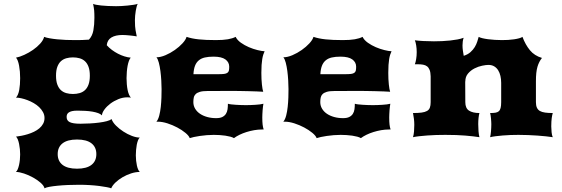

<svg xmlns="http://www.w3.org/2000/svg" viewBox="-20 -721 2955 1009"><path d="M64 -2.9Q77.1 -4.4 93.3 -7.6Q109.4 -10.7 126.2 -15.9Q143.1 -21 158.7 -28.6Q174.3 -36.1 186.8 -46.6Q199.2 -57.1 206.5 -70.6Q213.9 -84 213.9 -101.1Q213.9 -117.2 206.1 -131.6Q198.2 -146 185.8 -158Q173.3 -169.9 157.2 -179.2Q141.1 -188.5 124.3 -194.8Q107.4 -201.2 91.8 -204.6Q76.2 -208 64 -208Q69.8 -213.9 74.2 -224.4Q78.6 -234.9 81.1 -248.3Q83.5 -261.7 84.7 -277.6Q85.9 -293.5 85.9 -310.1Q85.9 -327.6 84.5 -344.5Q83 -361.3 80.3 -376Q77.6 -390.6 73.5 -401.6Q69.3 -412.6 64 -418Q84 -421.9 107.9 -432.9Q131.8 -443.8 153.6 -459Q175.3 -474.1 191.4 -491.9Q207.5 -509.8 211.9 -527.3Q222.7 -522.9 240.5 -519.8Q258.3 -516.6 280.3 -514.4Q302.2 -512.2 326.4 -511.2Q350.6 -510.3 374.5 -510.3Q393.1 -510.3 411.6 -510.7Q430.2 -511.2 447.3 -512.7Q465.3 -531.7 470.7 -561.5Q476.1 -591.3 476.1 -627.9Q476.1 -639.2 475.8 -648.2Q475.6 -657.2 474.9 -665.5Q474.1 -673.8 472.7 -682.1Q471.2 -690.4 469.2 -700.7Q473.6 -698.2 484.9 -696Q496.1 -693.8 512.2 -692.1Q528.3 -690.4 548.1 -689.5Q567.9 -688.5 589.8 -688.5Q601.1 -688.5 616.9 -689.2Q632.8 -689.9 649.4 -691.7Q666 -693.4 680.7 -695.6Q695.3 -697.8 703.6 -700.7Q700.7 -695.3 698 -685.5Q695.3 -675.8 693.4 -663.8Q691.4 -651.9 690.2 -638.9Q689 -626 689 -615.2Q689 -596.2 689.9 -583.7Q690.9 -571.3 692.4 -562Q693.8 -552.7 695.6 -545.4Q697.3 -538.1 698.7 -529.8Q691.4 -531.2 681.2 -532.5Q670.9 -533.7 660.2 -534.9Q649.4 -536.1 639.4 -536.6Q629.4 -537.1 623 -537.1Q587.4 -537.1 565.7 -524.2Q543.9 -511.2 541 -483.4Q552.7 -470.2 568.1 -458.7Q583.5 -447.3 600.1 -438.7Q616.7 -430.2 633.8 -424.8Q650.9 -419.4 667 -418Q661.6 -412.1 657.5 -400.9Q653.3 -389.6 650.6 -375.2Q647.9 -360.8 646.5 -344Q645 -327.1 645 -310.1Q645 -293.5 646.5 -277.6Q647.9 -261.7 650.6 -248.3Q653.3 -234.9 657.7 -224.4Q662.1 -213.9 668 -208Q663.6 -209 658.2 -209.2Q652.8 -209.5 648.4 -209.5Q625.5 -209.5 602.1 -200Q578.6 -190.4 559.8 -176.3Q541 -162.1 528.8 -145.5Q516.6 -128.9 515.6 -114.7Q509.3 -121.6 496.1 -126.5Q482.9 -131.3 465.8 -134.3Q448.7 -137.2 428.5 -138.4Q408.2 -139.6 387.7 -139.6Q369.6 -139.6 358.4 -137Q347.2 -134.3 340.8 -129.6Q334.5 -125 332.3 -119.1Q330.1 -113.3 330.1 -106.9Q330.1 -97.7 333.7 -90.8Q337.4 -84 345.7 -79.6Q354 -75.2 368.2 -73Q382.3 -70.8 403.3 -70.8Q426.8 -70.8 452.4 -72.3Q478 -73.7 500.7 -76.7Q523.4 -79.6 541 -84.2Q558.6 -88.9 566.4 -95.2Q572.3 -78.1 589.4 -61Q606.4 -43.9 628.2 -29.8Q649.9 -15.6 673.1 -6.8Q696.3 2 714.4 2Q709 6.8 705.1 16.8Q701.2 26.9 698.7 39.8Q696.3 52.7 695.1 67.1Q693.8 81.5 693.8 95.2Q693.8 109.4 695.3 123.3Q696.8 137.2 699.5 149.2Q702.1 161.1 706.1 169.9Q710 178.7 714.8 182.6Q692.9 182.6 669.2 190.2Q645.5 197.8 624.3 210.2Q603 222.7 586.9 238Q570.8 253.4 564.5 268.6Q557.6 265.6 541 262.5Q524.4 259.3 501.5 256.3Q478.5 253.4 451.4 251.7Q424.3 250 396.5 250Q367.2 250 337.9 251.2Q308.6 252.4 283.4 254.9Q258.3 257.3 239.7 260.7Q221.2 264.2 213.9 268.6Q210.9 254.9 193.8 239.7Q176.8 224.6 153.8 211.9Q130.9 199.2 106.2 190.9Q81.5 182.6 63.5 182.6Q68.8 178.7 73 168.9Q77.1 159.2 80.1 146Q83 132.8 84.5 118.2Q85.9 103.5 85.9 90.3Q85.9 77.6 84.5 63Q83 48.3 80.3 35.2Q77.6 22 73.5 11.7Q69.3 1.5 64 -2.9ZM274.4 -323.2Q274.4 -295.4 281.2 -276.9Q288.1 -258.3 300 -247.3Q312 -236.3 328.4 -231.7Q344.7 -227.1 363.3 -227.1Q381.8 -227.1 398.2 -231.7Q414.6 -236.3 426.5 -247.3Q438.5 -258.3 445.3 -276.9Q452.1 -295.4 452.1 -323.2Q452.1 -351.1 445.3 -369.6Q438.5 -388.2 426.5 -399.2Q414.6 -410.2 398.2 -414.8Q381.8 -419.4 363.3 -419.4Q344.7 -419.4 328.4 -414.8Q312 -410.2 300 -399.2Q288.1 -388.2 281.2 -369.6Q274.4 -351.1 274.4 -323.2ZM283.2 88.9Q283.2 125.5 308.8 145.5Q334.5 165.5 384.8 165.5Q435.1 165.5 460.7 145.5Q486.3 125.5 486.3 88.9Q486.3 52.2 460.7 32.2Q435.1 12.2 384.8 12.2Q334.5 12.2 308.8 32.2Q283.2 52.2 283.2 88.9Z M801.8 -81.1Q811.5 -92.8 816.9 -113.8Q822.3 -134.8 825 -159.4Q827.6 -184.1 828.4 -209Q829.1 -233.9 829.1 -252.9Q829.1 -272.9 827.6 -298.3Q826.2 -323.7 823 -347.9Q819.8 -372.1 814.7 -391.6Q809.6 -411.1 802.2 -419.9Q823.7 -419.9 849.6 -430.9Q875.5 -441.9 898.7 -458.3Q921.9 -474.6 939 -493.2Q956.1 -511.7 960.4 -527.3Q987.3 -518.1 1023.9 -514.2Q1060.5 -510.3 1114.7 -510.3Q1152.8 -510.3 1177.7 -514.6Q1202.6 -519 1218.3 -527.3Q1226.6 -510.3 1245.8 -496.6Q1265.1 -482.9 1287.8 -473.1Q1310.5 -463.4 1333.3 -457.8Q1356 -452.1 1370.6 -451.7Q1366.7 -443.4 1363.5 -433.6Q1360.4 -423.8 1358.2 -410.6Q1356 -397.5 1354.7 -379.6Q1353.5 -361.8 1353.5 -337.9Q1353.5 -321.3 1354.2 -305.7Q1355 -290 1356.4 -276.9Q1357.9 -263.7 1359.6 -253.7Q1361.3 -243.7 1363.3 -238.8Q1351.1 -239.7 1330.6 -240.5Q1310.1 -241.2 1285.6 -241.9Q1261.2 -242.7 1234.6 -242.9Q1208 -243.2 1184.1 -243.2Q1155.8 -243.2 1127.7 -242.9Q1099.6 -242.7 1069.8 -242.7Q1044.9 -242.7 1030.3 -238.3Q1015.6 -233.9 1008.1 -226.3Q1000.5 -218.8 998.3 -208Q996.1 -197.3 996.1 -184.6Q996.1 -165.5 1005.4 -149.9Q1014.6 -134.3 1030.8 -123.3Q1046.9 -112.3 1068.8 -106.2Q1090.8 -100.1 1115.7 -100.1Q1136.2 -100.1 1148.4 -106.2Q1160.6 -112.3 1167.2 -122.6Q1173.8 -132.8 1175.8 -146.5Q1177.7 -160.2 1177.7 -175.8Q1183.6 -173.8 1195.3 -172.4Q1207 -170.9 1220.7 -170.2Q1234.4 -169.4 1248.3 -168.9Q1262.2 -168.5 1272.5 -168.5Q1282.7 -168.5 1295.9 -168.9Q1309.1 -169.4 1322 -170.2Q1335 -170.9 1346.2 -172.4Q1357.4 -173.8 1364.3 -175.8Q1363.3 -170.4 1362.1 -161.4Q1360.8 -152.3 1360.1 -142.1Q1359.4 -131.8 1358.9 -121.6Q1358.4 -111.3 1358.4 -104.5Q1358.4 -80.6 1360.1 -66.2Q1361.8 -51.8 1365.7 -40.5H1356.9Q1336.9 -40.5 1315.9 -36.9Q1294.9 -33.2 1275.4 -27.1Q1255.9 -21 1238.8 -12.7Q1221.7 -4.4 1209.5 4.9Q1202.6 0.5 1190.7 -2.7Q1178.7 -5.9 1164.3 -8.1Q1149.9 -10.3 1134 -11.2Q1118.2 -12.2 1103.5 -12.2Q1085.9 -12.2 1066.9 -10.7Q1047.9 -9.3 1030.5 -6.6Q1013.2 -3.9 999 -1Q984.9 2 977.1 4.9Q972.7 -7.8 954.3 -22.9Q936 -38.1 911.6 -51Q887.2 -64 859.9 -72.8Q832.5 -81.5 810.1 -81.5Q807.6 -81.5 805.7 -81.3Q803.7 -81.1 801.8 -81.1ZM1126.5 -331.1Q1146 -331.1 1157.5 -332.5Q1168.9 -334 1175 -338.4Q1181.2 -342.8 1182.9 -350.3Q1184.6 -357.9 1184.6 -370.6Q1184.6 -394 1164.6 -408.7Q1144.5 -423.3 1102.1 -423.3Q1075.7 -423.3 1056.6 -418.9Q1037.6 -414.6 1024.7 -403.8Q1011.7 -393.1 1004.9 -375.5Q998 -357.9 996.6 -331.1Z M1468.8 -81.1Q1478.5 -92.8 1483.9 -113.8Q1489.3 -134.8 1491.9 -159.4Q1494.6 -184.1 1495.4 -209Q1496.1 -233.9 1496.1 -252.9Q1496.1 -272.9 1494.6 -298.3Q1493.2 -323.7 1490 -347.9Q1486.8 -372.1 1481.7 -391.6Q1476.6 -411.1 1469.2 -419.9Q1490.7 -419.9 1516.6 -430.9Q1542.5 -441.9 1565.7 -458.3Q1588.9 -474.6 1606 -493.2Q1623 -511.7 1627.4 -527.3Q1654.3 -518.1 1690.9 -514.2Q1727.5 -510.3 1781.7 -510.3Q1819.8 -510.3 1844.7 -514.6Q1869.6 -519 1885.3 -527.3Q1893.6 -510.3 1912.8 -496.6Q1932.1 -482.9 1954.8 -473.1Q1977.5 -463.4 2000.2 -457.8Q2022.9 -452.1 2037.6 -451.7Q2033.7 -443.4 2030.5 -433.6Q2027.3 -423.8 2025.1 -410.6Q2022.9 -397.5 2021.7 -379.6Q2020.5 -361.8 2020.5 -337.9Q2020.5 -321.3 2021.2 -305.7Q2022 -290 2023.4 -276.9Q2024.9 -263.7 2026.6 -253.7Q2028.3 -243.7 2030.3 -238.8Q2018.1 -239.7 1997.6 -240.5Q1977.1 -241.2 1952.6 -241.9Q1928.2 -242.7 1901.6 -242.9Q1875 -243.2 1851.1 -243.2Q1822.8 -243.2 1794.7 -242.9Q1766.6 -242.7 1736.8 -242.7Q1711.9 -242.7 1697.3 -238.3Q1682.6 -233.9 1675 -226.3Q1667.5 -218.8 1665.3 -208Q1663.1 -197.3 1663.1 -184.6Q1663.1 -165.5 1672.4 -149.9Q1681.6 -134.3 1697.8 -123.3Q1713.9 -112.3 1735.8 -106.2Q1757.8 -100.1 1782.7 -100.1Q1803.2 -100.1 1815.4 -106.2Q1827.6 -112.3 1834.2 -122.6Q1840.8 -132.8 1842.8 -146.5Q1844.7 -160.2 1844.7 -175.8Q1850.6 -173.8 1862.3 -172.4Q1874 -170.9 1887.7 -170.2Q1901.4 -169.4 1915.3 -168.9Q1929.2 -168.5 1939.5 -168.5Q1949.7 -168.5 1962.9 -168.9Q1976.1 -169.4 1989 -170.2Q2002 -170.9 2013.2 -172.4Q2024.4 -173.8 2031.2 -175.8Q2030.3 -170.4 2029.1 -161.4Q2027.8 -152.3 2027.1 -142.1Q2026.4 -131.8 2025.9 -121.6Q2025.4 -111.3 2025.4 -104.5Q2025.4 -80.6 2027.1 -66.2Q2028.8 -51.8 2032.7 -40.5H2023.9Q2003.9 -40.5 1982.9 -36.9Q1961.9 -33.2 1942.4 -27.1Q1922.9 -21 1905.8 -12.7Q1888.7 -4.4 1876.5 4.9Q1869.6 0.5 1857.7 -2.7Q1845.7 -5.9 1831.3 -8.1Q1816.9 -10.3 1801 -11.2Q1785.2 -12.2 1770.5 -12.2Q1752.9 -12.2 1733.9 -10.7Q1714.8 -9.3 1697.5 -6.6Q1680.2 -3.9 1666 -1Q1651.9 2 1644 4.9Q1639.6 -7.8 1621.3 -22.9Q1603 -38.1 1578.6 -51Q1554.2 -64 1526.9 -72.8Q1499.5 -81.5 1477.1 -81.5Q1474.6 -81.5 1472.7 -81.3Q1470.7 -81.1 1468.8 -81.1ZM1793.5 -331.1Q1813 -331.1 1824.5 -332.5Q1835.9 -334 1842 -338.4Q1848.1 -342.8 1849.9 -350.3Q1851.6 -357.9 1851.6 -370.6Q1851.6 -394 1831.5 -408.7Q1811.5 -423.3 1769 -423.3Q1742.7 -423.3 1723.6 -418.9Q1704.6 -414.6 1691.7 -403.8Q1678.7 -393.1 1671.9 -375.5Q1665 -357.9 1663.6 -331.1Z M2150.4 0Q2154.3 -12.7 2155.8 -30.3Q2157.2 -47.9 2157.2 -64.9Q2157.2 -80.6 2155.3 -96.2Q2153.3 -111.8 2150.4 -127Q2177.7 -127 2195.6 -129.4Q2213.4 -131.8 2224.1 -137.9Q2234.9 -144 2239 -155.3Q2243.2 -166.5 2243.2 -184.1V-319.8Q2242.7 -340.8 2237.8 -353.3Q2232.9 -365.7 2224.4 -372.3Q2215.8 -378.9 2203.4 -381.1Q2190.9 -383.3 2175.3 -383.3H2160.2Q2164.1 -393.1 2167 -410.4Q2169.9 -427.7 2169.9 -446.8Q2169.9 -465.3 2167.2 -482.2Q2164.6 -499 2160.2 -509.3Q2178.2 -506.8 2204.6 -505.4Q2231 -503.9 2260.3 -503.9Q2281.7 -503.9 2303.5 -504.9Q2325.2 -505.9 2345.7 -508.1Q2366.2 -510.3 2384.3 -513.7Q2402.3 -517.1 2416.5 -522.5Q2413.1 -512.7 2411.9 -502.7Q2410.6 -492.7 2410.6 -482.4Q2410.6 -468.3 2412.6 -454.6Q2414.6 -440.9 2417 -427.7Q2438.5 -434.6 2452.4 -447Q2466.3 -459.5 2474.9 -473.6Q2483.4 -487.8 2488 -502.2Q2492.7 -516.6 2495.6 -527.3Q2502 -523.4 2514.9 -520.3Q2527.8 -517.1 2544.7 -514.9Q2561.5 -512.7 2580.6 -511.5Q2599.6 -510.3 2617.7 -510.3Q2633.8 -510.3 2650.4 -511.2Q2667 -512.2 2681.6 -514.4Q2696.3 -516.6 2708 -519.8Q2719.7 -522.9 2725.6 -527.3Q2741.2 -485.8 2764.9 -457Q2788.6 -428.2 2828.1 -416.5Q2820.3 -406.7 2814.5 -395.5Q2808.6 -384.3 2804.4 -369.9Q2800.3 -355.5 2798.3 -336.9Q2796.4 -318.4 2796.4 -293.9V-184.1Q2796.4 -166.5 2801.5 -155.3Q2806.6 -144 2817.1 -137.9Q2827.6 -131.8 2844.5 -129.4Q2861.3 -127 2884.8 -127Q2883.3 -121.1 2881.8 -114.7Q2880.4 -108.4 2879.4 -100.3Q2878.4 -92.3 2877.7 -81.8Q2877 -71.3 2877 -57.1Q2877 -43 2878.7 -26.4Q2880.4 -9.8 2884.8 0Q2869.6 -2.4 2848.9 -4.6Q2828.1 -6.8 2804.4 -8.5Q2780.8 -10.3 2755.1 -11.2Q2729.5 -12.2 2704.6 -12.2Q2684.6 -12.2 2663.3 -11.5Q2642.1 -10.7 2622.1 -9Q2602.1 -7.3 2584.7 -5.1Q2567.4 -2.9 2555.7 0Q2557.1 -5.9 2558.3 -13.7Q2559.6 -21.5 2560.3 -30.8Q2561 -40 2561.5 -49.8Q2562 -59.6 2562 -68.4Q2562 -73.2 2561.5 -81.5Q2561 -89.8 2560.3 -98.4Q2559.6 -106.9 2558.3 -114.7Q2557.1 -122.6 2555.7 -127Q2572.3 -127 2583.3 -128.7Q2594.2 -130.4 2601.1 -136.2Q2607.9 -142.1 2610.8 -153.6Q2613.8 -165 2613.8 -184.1V-285.6Q2613.8 -304.7 2609.9 -321.8Q2606 -338.9 2597.9 -351.8Q2589.8 -364.7 2577.1 -372.3Q2564.5 -379.9 2546.4 -379.9Q2534.2 -379.9 2513.9 -375.7Q2493.7 -371.6 2473.9 -361.6Q2454.1 -351.6 2439.7 -334.7Q2425.3 -317.9 2425.3 -293H2424.8L2425.3 -184.1Q2425.3 -152.3 2444.8 -139.6Q2464.4 -127 2499.5 -127Q2496.6 -116.7 2494.9 -101.6Q2493.2 -86.4 2493.2 -69.3Q2493.2 -50.8 2494.6 -32Q2496.1 -13.2 2499.5 0Q2468.3 -4.9 2425.3 -8.5Q2382.3 -12.2 2320.3 -12.2Q2296.9 -12.2 2272.2 -11.5Q2247.6 -10.7 2224.9 -9Q2202.1 -7.3 2182.6 -5.1Q2163.1 -2.9 2150.4 0Z"/></svg>

Font: Arbutus
Style: Regular
Weight: 400
Designer: Karolina Lach
Foundry: Sorkin Type Co.
Version: Version 1.003